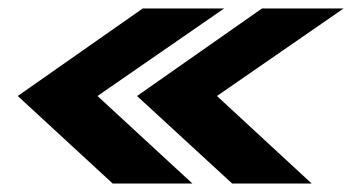

<svg xmlns="http://www.w3.org/2000/svg" viewBox="-20 -474 833 454"><path d="M246.5 -40H435L210.5 -247L510 -454H317.5L22 -247ZM529 -40H717L493 -247L792.5 -454H599.5L304 -247Z"/></svg>

Font: Anybody Expanded
Style: Bold Italic
Weight: 700
Width: 7
Italic angle: -10°
Version: Version 1.113;gftools[0.9.25]